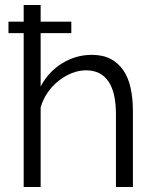

<svg xmlns="http://www.w3.org/2000/svg" viewBox="-20 -750 623 770"><path d="M513 0H445V-291Q445 -380 414.5 -424Q384 -468 325 -468Q296 -468 267.5 -456.5Q239 -445 214 -425Q189 -405 170.5 -378Q152 -351 143 -319V0H75V-617H14V-663H75V-730H143V-663H266V-617H143V-403Q174 -462 229 -496Q284 -530 348 -530Q393 -530 424 -513.5Q455 -497 475 -467.5Q495 -438 504 -396.5Q513 -355 513 -305Z"/></svg>

Font: Oxford Sans
Style: Regular
Weight: 400
Designer: Matt McInerney, Pablo Impallari, Rodrigo Fuenzalida
Foundry: Matt McInerney, Pablo Impallari, Rodrigo Fuenzalida
Version: Version 3.000g; ttfautohint (v1.5) -l 8 -r 28 -G 28 -x 14 -D